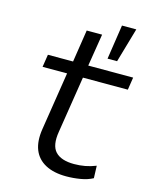

<svg xmlns="http://www.w3.org/2000/svg" viewBox="-109 -776 673 855"><g transform="rotate(15 227.5 -348.5)"><path d="M279 8Q222 8 183.5 -12.5Q145 -33 129.5 -72Q114 -111 123 -168L165 -436H52L61 -494H177L200 -643H271L247 -494H454L445 -436H238L197 -176Q186 -111 212.5 -82.5Q239 -54 299 -54Q325 -54 349.5 -58.5Q374 -63 399 -73L401 -16Q377 -3 344.5 2.5Q312 8 279 8ZM322 -546 346 -705H412L366 -546Z"/></g></svg>

Font: Nunito Sans 7pt SemiExpanded Light
Style: Italic
Weight: 300
Width: 6
Italic angle: -9°
Designer: Vernon Adams
Foundry: Vernon Adams
Version: Version 3.101;gftools[0.9.27]